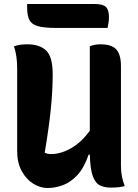

<svg xmlns="http://www.w3.org/2000/svg" viewBox="-20 -932 690 962"><path d="M218 10Q181 10 146 -12Q111 -34 88.5 -75.5Q66 -117 66 -175V-590Q66 -653 50 -700Q68 -706 83.5 -708Q99 -710 117 -710Q179 -710 211.5 -678.5Q244 -647 244 -560Q244 -478 234.5 -384.5Q225 -291 204 -167Q217 -160 236 -160Q284 -160 335.5 -189Q387 -218 430 -277V-700Q441 -705 455.5 -707.5Q470 -710 483 -710Q540 -710 563 -684Q586 -658 586 -601V-101Q586 -47 605 0Q593 4 574.5 6Q556 8 536 8Q504 8 481 -3Q458 -14 445 -49.5Q432 -85 430 -157H424Q401 -90 367 -54Q333 -18 294.5 -4Q256 10 218 10ZM116 -912H453Q495 -912 510.5 -897.5Q526 -883 526 -845Q526 -831 523.5 -817Q521 -803 519 -792H262Q201 -792 169.5 -801Q138 -810 127 -832.5Q116 -855 116 -893Z"/></svg>

Font: Recursive Sn Csl St XBd
Style: Regular
Weight: 800
Version: Version 1.085;hotconv 1.1.0;makeotfexe 2.6.0; ttfautohint (v